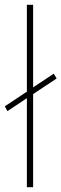

<svg xmlns="http://www.w3.org/2000/svg" viewBox="-37 -780 256 800"><path d="M75 0V-371L-6 -317L-17 -337L75 -398V-760H101V-416L187 -473L199 -453L101 -388V0Z"/></svg>

Font: Noto Sans Lao UI ExtCond Thin
Style: Regular
Weight: 100
Width: 2
Designer: Monotype Design Team
Foundry: Monotype Imaging Inc.
Version: Version 2.000; ttfautohint (v1.8.4.7-5d5b)